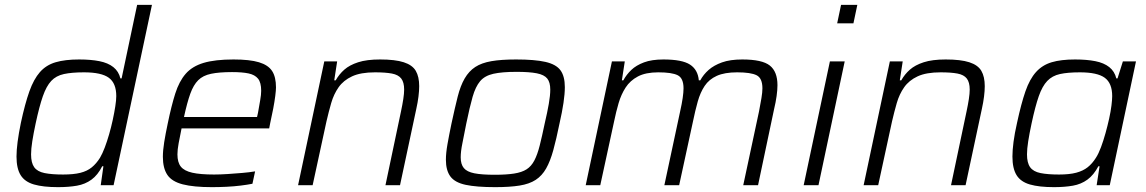

<svg xmlns="http://www.w3.org/2000/svg" viewBox="-20 -763 4723 791"><path d="M219 8Q158 8 120 -3Q82 -14 65 -41.5Q48 -69 48 -118Q48 -144 52.5 -178.5Q57 -213 66 -257Q83 -336 101 -386.5Q119 -437 144.5 -466Q170 -495 209 -506.5Q248 -518 306 -518Q354 -518 389.5 -511Q425 -504 447 -486.5Q469 -469 476 -440H481L545 -743H606L448 0H395L406 -78H401Q383 -42 357 -23Q331 -4 297 2Q263 8 219 8ZM240 -44Q283 -44 311 -51Q339 -58 358 -73.5Q377 -89 392 -113Q402 -130 411.5 -155Q421 -180 429.5 -209.5Q438 -239 444.5 -269Q451 -299 455 -325Q459 -351 459 -367Q459 -420 428.5 -442.5Q398 -465 326 -465Q276 -465 243.5 -458Q211 -451 191 -429.5Q171 -408 156.5 -366.5Q142 -325 127 -255Q118 -213 113 -181Q108 -149 108 -127Q108 -92 121 -74Q134 -56 163.5 -50Q193 -44 240 -44Z M853 8Q778 8 733 -3.5Q688 -15 669.5 -42.5Q651 -70 651 -117Q651 -143 656.5 -177.5Q662 -212 671 -254Q686 -327 702 -377.5Q718 -428 745 -459Q772 -490 819 -504Q866 -518 942 -518Q1009 -518 1047 -506.5Q1085 -495 1101 -470.5Q1117 -446 1117 -403Q1117 -391 1114 -367.5Q1111 -344 1105.5 -315Q1100 -286 1093 -255L1089 -234H728Q721 -200 716 -173Q711 -146 711 -127Q711 -94 725 -76.5Q739 -59 772 -51.5Q805 -44 862 -44Q887 -44 917.5 -46Q948 -48 977.5 -50.5Q1007 -53 1031 -57L1020 -6Q1000 -2 972 1.5Q944 5 913 6.5Q882 8 853 8ZM738 -281H1039L1043 -299Q1048 -328 1052 -350.5Q1056 -373 1056 -389Q1056 -423 1043 -439Q1030 -455 1004 -460.5Q978 -466 936 -466Q883 -466 849.5 -459Q816 -452 796.5 -432.5Q777 -413 764 -377Q751 -341 738 -281Z M1208 0 1316 -510H1369L1357 -432H1363Q1377 -457 1398.5 -476Q1420 -495 1455.5 -506.5Q1491 -518 1546 -518Q1608 -518 1643.5 -506.5Q1679 -495 1693 -471Q1707 -447 1707 -408Q1707 -389 1704 -365Q1701 -341 1695 -314L1628 0H1568L1632 -304Q1638 -332 1641.5 -355Q1645 -378 1645 -394Q1645 -424 1633 -439.5Q1621 -455 1594.5 -460Q1568 -465 1525 -465Q1466 -465 1430.5 -448.5Q1395 -432 1375 -403.5Q1355 -375 1344.5 -338.5Q1334 -302 1325 -263L1268 0Z M2020 8Q1943 8 1898.5 -1.5Q1854 -11 1835.5 -36Q1817 -61 1817 -105Q1817 -132 1823.5 -169Q1830 -206 1840 -254Q1854 -319 1865.5 -364.5Q1877 -410 1894.5 -440Q1912 -470 1938 -487Q1964 -504 2004.5 -511Q2045 -518 2106 -518Q2183 -518 2227 -508Q2271 -498 2289 -473.5Q2307 -449 2307 -404Q2307 -377 2301.5 -339.5Q2296 -302 2285 -254Q2272 -190 2259.5 -144.5Q2247 -99 2230 -69Q2213 -39 2187 -22Q2161 -5 2120.5 1.5Q2080 8 2020 8ZM2018 -43Q2066 -43 2098 -48Q2130 -53 2149.5 -65.5Q2169 -78 2181.5 -102Q2194 -126 2203.5 -163.5Q2213 -201 2224 -254Q2235 -301 2241 -335.5Q2247 -370 2247 -394Q2247 -424 2234.5 -439.5Q2222 -455 2191.5 -461Q2161 -467 2108 -467Q2048 -467 2012.5 -459Q1977 -451 1958 -428.5Q1939 -406 1927 -364Q1915 -322 1901 -254Q1892 -207 1885 -173Q1878 -139 1878 -115Q1878 -86 1891 -70.5Q1904 -55 1934.5 -49Q1965 -43 2018 -43Z M2393 0 2501 -510H2554L2542 -432H2548Q2561 -456 2581 -475Q2601 -494 2633 -506Q2665 -518 2713 -518Q2790 -518 2822.5 -497Q2855 -476 2859 -432H2865Q2878 -456 2899.5 -475Q2921 -494 2954.5 -506Q2988 -518 3038 -518Q3120 -518 3151.5 -493Q3183 -468 3183 -412Q3183 -393 3179.5 -367.5Q3176 -342 3169 -313L3103 0H3042L3107 -304Q3113 -335 3117 -359Q3121 -383 3121 -399Q3121 -441 3097 -453Q3073 -465 3017 -465Q2965 -465 2933 -450.5Q2901 -436 2883 -409Q2865 -382 2854.5 -344.5Q2844 -307 2835 -263L2778 0H2717L2782 -304Q2789 -335 2792.5 -359Q2796 -383 2796 -399Q2796 -441 2772 -453Q2748 -465 2692 -465Q2640 -465 2608 -448Q2576 -431 2557.5 -402.5Q2539 -374 2528.5 -338Q2518 -302 2510 -263L2453 0Z M3429 -667 3445 -743H3512L3496 -667ZM3291 0 3399 -510H3460L3352 0Z M3538 0 3646 -510H3699L3687 -432H3693Q3707 -457 3728.5 -476Q3750 -495 3785.5 -506.5Q3821 -518 3876 -518Q3938 -518 3973.5 -506.5Q4009 -495 4023 -471Q4037 -447 4037 -408Q4037 -389 4034 -365Q4031 -341 4025 -314L3958 0H3898L3962 -304Q3968 -332 3971.5 -355Q3975 -378 3975 -394Q3975 -424 3963 -439.5Q3951 -455 3924.5 -460Q3898 -465 3855 -465Q3796 -465 3760.5 -448.5Q3725 -432 3705 -403.5Q3685 -375 3674.5 -338.5Q3664 -302 3655 -263L3598 0Z M4322 8Q4261 8 4223 -3Q4185 -14 4168 -41.5Q4151 -69 4151 -118Q4151 -144 4155.5 -178.5Q4160 -213 4170 -257Q4187 -336 4204.5 -386.5Q4222 -437 4248 -466Q4274 -495 4312.5 -506.5Q4351 -518 4409 -518Q4457 -518 4492.5 -511Q4528 -504 4550 -486.5Q4572 -469 4579 -440H4584L4606 -510H4660L4552 0H4498L4510 -78H4505Q4486 -42 4460 -23Q4434 -4 4400 2Q4366 8 4322 8ZM4343 -44Q4386 -44 4414 -51.5Q4442 -59 4461 -74Q4480 -89 4495 -113Q4506 -130 4516 -157Q4526 -184 4534.5 -214.5Q4543 -245 4549.5 -274.5Q4556 -304 4559 -328.5Q4562 -353 4562 -367Q4562 -420 4531.5 -442.5Q4501 -465 4429 -465Q4379 -465 4347 -458Q4315 -451 4294.5 -429.5Q4274 -408 4259.5 -366.5Q4245 -325 4230 -255Q4221 -213 4216 -181Q4211 -149 4211 -127Q4211 -92 4224 -74Q4237 -56 4266.5 -50Q4296 -44 4343 -44Z"/></svg>

Font: Saira Thin Light
Style: Italic
Weight: 300
Italic angle: -12°
Version: Version 1.101